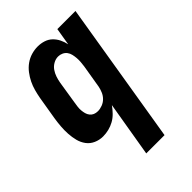

<svg xmlns="http://www.w3.org/2000/svg" viewBox="-218 -624 936 936"><g transform="rotate(-45 250.0 -156.5)"><path d="M225 215 273 -70Q261 -53 246 -37.5Q231 -22 213 -12Q195 -2 175 3Q155 8 135 8Q110 8 87.5 -2Q65 -12 51 -31Q37 -50 31 -73.5Q25 -97 23.5 -122Q22 -147 24 -172.5Q26 -198 30 -223L50 -343Q54 -365 60 -387Q66 -409 76 -429.5Q86 -450 100.5 -469Q115 -488 134 -501.5Q153 -515 175 -521.5Q197 -528 219 -528Q241 -528 261 -521.5Q281 -515 295.5 -501Q310 -487 319 -468.5Q328 -450 332 -430L347 -520H472L351 215ZM204 -97Q219 -97 235 -103Q251 -109 263 -121Q275 -133 281.5 -148.5Q288 -164 291 -179L311 -299Q313 -313 314 -326.5Q315 -340 314 -353Q313 -366 310 -379Q307 -392 299.5 -402Q292 -412 280 -417.5Q268 -423 255 -423Q238 -423 222 -414Q206 -405 196 -390.5Q186 -376 180.5 -359.5Q175 -343 172 -326L153 -206Q151 -194 149.5 -182Q148 -170 149 -158Q150 -146 153 -135Q156 -124 163 -115Q170 -106 180.5 -101.5Q191 -97 204 -97Z"/></g></svg>

Font: Iosevka SS04 Extrabold Oblique
Style: Regular
Weight: 800
Italic angle: -9°
Monospace: yes
Designer: Belleve Invis
Foundry: Belleve Invis
Version: Version 19.0.0; ttfautohint (v1.8.4)